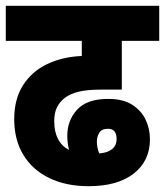

<svg xmlns="http://www.w3.org/2000/svg" viewBox="-20 -642 569 662"><path d="M286 0Q208 0 150 -28Q92 -56 60.5 -108Q29 -160 29 -231Q29 -300 59 -347.5Q89 -395 141.5 -420.5Q194 -446 262 -449V-501H0V-622H529V-501H400V-333H329Q281 -333 252 -326Q223 -319 204 -305Q186 -291 176.5 -272Q167 -253 167 -224Q167 -152 218 -125Q212 -150 212 -174Q212 -227 246 -264Q280 -301 353 -301Q404 -301 435.5 -281Q467 -261 482 -229.5Q497 -198 497 -162Q497 -87 441 -43.5Q385 0 286 0ZM314 -154Q314 -134 322 -113Q350 -115 366 -127.5Q382 -140 382 -163Q382 -198 352 -198Q331 -198 322.5 -184.5Q314 -171 314 -154Z"/></svg>

Font: Noto Sans Devanagari Condensed ExtraBold
Style: Regular
Weight: 800
Width: 3
Designer: Jelle Bosma - Monotype Design Team
Foundry: Monotype Imaging Inc.
Version: Version 2.004; ttfautohint (v1.8.4.7-5d5b)